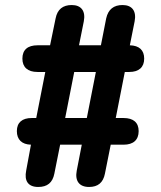

<svg xmlns="http://www.w3.org/2000/svg" viewBox="-20 -734 640 763"><path d="M132 9C168 9 189 -8 196 -44L219 -159H305L285 -56C277 -15 295 9 334 9C369 9 390 -8 397 -44L420 -159H471C510 -159 531 -178 531 -213C531 -247 510 -265 471 -265H440L476 -448H494C532 -448 553 -467 553 -501C553 -535 533 -553 496 -554L515 -649C523 -690 505 -714 467 -714C432 -714 410 -697 402 -661L381 -554H294L313 -649C321 -690 303 -714 265 -714C230 -714 208 -697 201 -661L179 -554H129C90 -554 69 -536 69 -501C69 -467 90 -448 129 -448H160L124 -265H106C68 -265 47 -247 47 -213C47 -179 67 -160 103 -159L84 -56C76 -16 91 9 132 9ZM275 -448H361L325 -265H239Z"/></svg>

Font: Nunito Black
Style: Regular
Weight: 900
Designer: Vernon Adams
Foundry: Vernon Adams
Version: Version 3.602